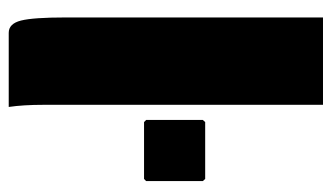

<svg xmlns="http://www.w3.org/2000/svg" viewBox="-180 -580 760 440"><g transform="rotate(90 200.0 -360.0)"><path d="M259.8 -310.1 254.9 -314.9V-444.8L259.8 -450.2H390.1L395 -444.8V-314.9L390.1 -310.1ZM20 -720.2H220.2V-80.1Q220.2 -33.2 225.1 0H55.2Q34.2 0 27.1 -28.1Q20 -56.2 20 -129.9Z"/></g></svg>

Font: Mikodacs
Style: Regular
Weight: 400
Designer: gluk (gluksza@wp.pl)
Foundry: gluk (gluksza@wp.pl)
Version: Version 0.28